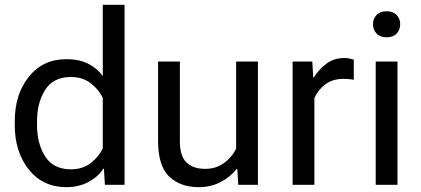

<svg xmlns="http://www.w3.org/2000/svg" viewBox="-20 -770 1753 800"><path d="M41.5 -249Q41.5 -136.7 100.1 -63.5Q158.7 9.8 256.3 9.8Q310.1 9.8 350.3 -12.7Q390.6 -35.2 410.2 -66.9H413.1L417 0H499V-750H408.2V-453.1Q385.7 -484.9 347.9 -504.2Q310.1 -523.4 256.3 -523.4Q158.7 -523.4 100.1 -450.2Q41.5 -377 41.5 -264.6ZM134.3 -249V-264.6Q134.3 -342.8 168.5 -396Q202.6 -449.2 275.9 -449.2Q324.7 -449.2 358.9 -422.4Q393.1 -395.5 408.2 -361.3V-152.3Q393.1 -118.2 358.9 -91.3Q324.7 -64.5 275.9 -64.5Q202.6 -64.5 168.5 -117.7Q134.3 -170.9 134.3 -249Z M638.7 -182.1Q638.7 -78.6 684.8 -34.4Q731 9.8 808.6 9.8Q857.4 9.8 897.7 -10.5Q938 -30.8 965.8 -65.9H968.8L972.7 0H1054.7V-513.7H963.9V-150.4Q945.3 -113.3 912.1 -89.8Q878.9 -66.4 835.4 -66.4Q784.7 -66.4 757.1 -93Q729.5 -119.6 729.5 -181.2V-513.7H638.7Z M1199.2 0H1290V-361.3Q1304.7 -395.5 1335.4 -418.5Q1366.2 -441.4 1410.2 -441.4Q1422.9 -441.4 1433.6 -440.4Q1444.3 -439.5 1454.1 -437.5V-521.5Q1449.2 -523.4 1437.5 -525.9Q1425.8 -528.3 1415 -528.3Q1371.1 -528.3 1339.4 -504.2Q1307.6 -480 1288.1 -447.8H1285.2L1281.2 -513.7H1199.2Z M1545.4 0H1636.2V-513.7H1545.4ZM1534.2 -668.9Q1534.2 -646 1548.8 -630.4Q1563.5 -614.7 1590.8 -614.7Q1618.2 -614.7 1632.8 -630.4Q1647.5 -646 1647.5 -668.9Q1647.5 -691.9 1632.8 -707.5Q1618.2 -723.1 1590.8 -723.1Q1563.5 -723.1 1548.8 -707.5Q1534.2 -691.9 1534.2 -668.9Z"/></svg>

Font: Roboto Flex
Style: Regular
Weight: 400
Designer: Berlow after Robertson
Foundry: Google
Version: Version 3.200;gftools[0.9.32]